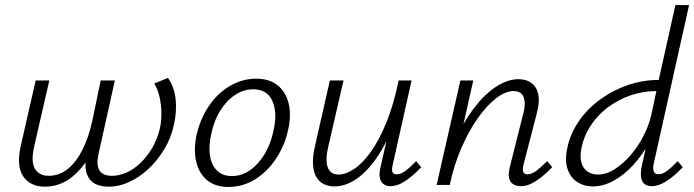

<svg xmlns="http://www.w3.org/2000/svg" viewBox="-20 -731 2745 759"><path d="M158 7Q100 7 72 -33.5Q44 -74 62 -154L121 -413H175L116 -156Q101 -92 118 -64Q135 -36 172 -36Q215 -36 248.5 -63.5Q282 -91 306.5 -140Q331 -189 345 -254L378 -413H434L369 -120Q360 -80 373 -58Q386 -36 423 -36Q452 -36 481.5 -49.5Q511 -63 536.5 -88Q562 -113 581.5 -146Q601 -179 611 -219Q618 -248 618 -281Q618 -314 611 -346Q604 -378 590 -401L644 -423Q670 -385 674.5 -337Q679 -289 668 -240Q657 -187 630 -142Q603 -97 567 -63.5Q531 -30 490.5 -11.5Q450 7 411 7Q354 7 332 -26Q310 -59 322 -117L340 -199L366 -165Q334 -106 301.5 -67.5Q269 -29 233.5 -11Q198 7 158 7Z M883 8Q831 8 799 -18.5Q767 -45 756 -90.5Q745 -136 756 -193Q770 -258 804.5 -310Q839 -362 888.5 -391Q938 -420 993 -420Q1044 -420 1076.5 -394.5Q1109 -369 1120.5 -324.5Q1132 -280 1120 -222Q1107 -159 1073 -106.5Q1039 -54 990 -23Q941 8 883 8ZM897 -35Q937 -35 971 -60Q1005 -85 1029 -127Q1053 -169 1062 -219Q1077 -287 1056.5 -332.5Q1036 -378 981 -378Q943 -378 909 -355.5Q875 -333 850 -292.5Q825 -252 814 -196Q799 -123 821.5 -79Q844 -35 897 -35Z M1302 6Q1280 6 1261.5 -2.5Q1243 -11 1231.5 -29.5Q1220 -48 1217.5 -78.5Q1215 -109 1225 -153L1284 -413H1338L1279 -157Q1265 -101 1275 -71Q1285 -41 1319 -41Q1346 -41 1379 -62.5Q1412 -84 1445 -129.5Q1478 -175 1507 -245.5Q1536 -316 1556 -413H1588Q1564 -302 1530.5 -222.5Q1497 -143 1458.5 -92.5Q1420 -42 1380.5 -18Q1341 6 1302 6ZM1523 5Q1507 5 1496 -3.5Q1485 -12 1481.5 -28Q1478 -44 1484 -69L1562 -413H1607L1533 -82Q1528 -62 1531 -52Q1534 -42 1548 -42Q1565 -42 1583.5 -56Q1602 -70 1625 -94L1645 -70Q1612 -35 1581.5 -15Q1551 5 1523 5Z M2039 5Q2021 5 2008.5 -3Q1996 -11 1992.5 -27Q1989 -43 1995 -69L2049 -284Q2059 -323 2050 -347Q2041 -371 2010 -371Q1978 -371 1940.5 -342Q1903 -313 1867.5 -262Q1832 -211 1803 -144Q1774 -77 1758 0H1719Q1742 -95 1777 -172Q1812 -249 1854 -304Q1896 -359 1941.5 -388.5Q1987 -418 2030 -418Q2061 -418 2081.5 -402.5Q2102 -387 2108 -357.5Q2114 -328 2102 -283L2050 -82Q2045 -64 2048 -53Q2051 -42 2065 -42Q2082 -42 2100.5 -56Q2119 -70 2143 -94L2163 -70Q2129 -35 2098 -15Q2067 5 2039 5ZM1706 0 1800 -413H1851L1758 0Z M2323 6Q2289 6 2262.5 -11Q2236 -28 2224 -61.5Q2212 -95 2222 -143Q2233 -200 2267 -250Q2301 -300 2351.5 -337Q2402 -374 2461.5 -394.5Q2521 -415 2584 -415L2650 -711H2704L2564 -83Q2560 -65 2564.5 -53.5Q2569 -42 2583 -42Q2599 -42 2617.5 -56Q2636 -70 2659 -94L2679 -70Q2645 -34 2614 -14.5Q2583 5 2557 5Q2538 5 2527 -4.5Q2516 -14 2514 -32.5Q2512 -51 2517 -74L2554 -243L2588 -277Q2575 -222 2548 -171Q2521 -120 2484.5 -80Q2448 -40 2406.5 -17Q2365 6 2323 6ZM2343 -41Q2377 -41 2410.5 -62.5Q2444 -84 2474 -119Q2504 -154 2525 -196Q2546 -238 2555 -278L2579 -391L2605 -371H2575Q2522 -371 2472.5 -354Q2423 -337 2382 -306Q2341 -275 2314 -233Q2287 -191 2278 -143Q2272 -111 2278.5 -88Q2285 -65 2302.5 -53Q2320 -41 2343 -41Z"/></svg>

Font: Ysabeau Office Light
Style: Italic
Weight: 300
Italic angle: -12°
Designer: Christian Thalmann (Catharsis Fonts)
Version: Version 2.001;gftools[0.9.30]; featfreeze: tnum,lnum,ss02